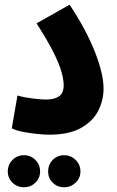

<svg xmlns="http://www.w3.org/2000/svg" viewBox="-20 -565 494 814"><path d="M30 -21 54 -160Q82 -152 117.5 -147.5Q153 -143 175 -143Q210 -143 230 -156.5Q250 -170 250 -204Q250 -224 242 -255.5Q234 -287 209.5 -337.5Q185 -388 135 -466L275 -545Q345 -440 382 -346Q419 -252 419 -190Q419 -139 396 -94.5Q373 -50 322.5 -22Q272 6 189 6Q168 6 138.5 3Q109 0 79.5 -5.5Q50 -11 30 -21ZM252 229Q223 229 203.5 209.5Q184 190 184 162Q184 133 203.5 113Q223 93 252 93Q280 93 300.5 113Q321 133 321 162Q321 190 300.5 209.5Q280 229 252 229ZM82 229Q53 229 33 209.5Q13 190 13 162Q13 133 33 113Q53 93 82 93Q110 93 130 113Q150 133 150 162Q150 190 130 209.5Q110 229 82 229Z"/></svg>

Font: Noto Sans Arabic ExtCond ExtBd
Style: Regular
Weight: 800
Width: 2
Designer: Monotype Design Team, Nadine Chahine, Nizar Qandah and Khaled Hosny
Foundry: Monotype Imaging Inc.
Version: Version 2.012; ttfautohint (v1.8.4.7-5d5b)